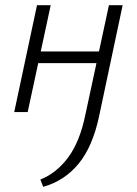

<svg xmlns="http://www.w3.org/2000/svg" viewBox="-20 -433 529 742"><path d="M147 289 136 261Q200 235 244.5 174Q289 113 310 10L401 -413H454L363 16Q338 134 283.5 200Q229 266 147 289ZM35 0 123 -413H176L87 0ZM99 -189 109 -234H390L380 -189Z"/></svg>

Font: Ysabeau Office Light
Style: Italic
Weight: 300
Italic angle: -12°
Designer: Christian Thalmann (Catharsis Fonts)
Version: Version 2.001;gftools[0.9.30]; featfreeze: tnum,lnum,ss02